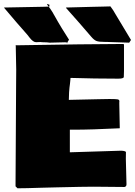

<svg xmlns="http://www.w3.org/2000/svg" viewBox="-29 -968 705 1003"><path d="M55.7 -604.5 53.2 -732.9Q53.7 -732.9 56.6 -731.4Q427.7 -737.8 615.7 -738.3Q617.7 -737.3 618.7 -735.4V-597.7Q618.7 -577.6 617.7 -564.9Q615.2 -557.1 588.9 -557.1H585.4Q467.3 -557.1 339.4 -561Q339.4 -556.6 338.1 -545.4Q336.9 -534.2 336.4 -529.3L334 -510.7Q331.5 -492.2 330.6 -446.3L481.9 -449.7Q521 -450.7 538.6 -450.7H546.4Q576.2 -450.7 585.4 -449Q594.7 -447.3 594.7 -439L594.2 -435.1V-423.3L596.7 -297.9L596.2 -297.4V-297.9Q447.8 -290.5 358.9 -290.5H335.9V-172.4L601.1 -180.7Q623 -180.7 628.9 -174.3Q628.4 -161.6 628.4 -138.2L631.8 -5.4Q631.8 6.8 621.1 8.8L459 7.3Q411.1 7.3 268.6 10.7L188.5 12.7Q103.5 15.6 62.5 15.6L61 14.6H61.5Q56.6 9.8 52.2 5.4V-11.7L55.2 -533.7ZM-8.3 -928.7 196.3 -932.6Q209 -932.6 213.4 -933.1H219.2L225.1 -933.6Q231.9 -925.8 246.6 -902.3L252 -892.1V-892.6L273.9 -854Q287.6 -829.6 331.5 -760.7L322.3 -745.6Q316.9 -747.1 311.5 -747.1L230 -745.1Q217.8 -747.1 204.3 -747.1Q190.9 -747.1 181.6 -748.5Q174.8 -747.6 159.4 -747.6Q144 -747.6 125.5 -771.5L113.3 -787.1Q60.1 -846.7 -8.3 -928.2ZM316.4 -928.7 444.8 -932.1 510.3 -933.6 547.9 -934.6Q563 -915 573.7 -895L655.3 -759.3L646 -745.1L541 -748.5L529.3 -749H519.5Q487.8 -749 475.1 -753.9Q462.4 -758.8 448.2 -775.4Q389.2 -844.7 315.4 -927.2Q315.9 -927.2 315.9 -928.2ZM215.8 -947.8 229 -943.4V-933.6H226.6Q222.7 -933.6 215.8 -947.8ZM319.8 -740.2Q320.8 -742.2 320.8 -742.7L323.2 -745.6Q323.7 -745.1 324.7 -745.1ZM-8.8 -928.7 -8.3 -928.2H-9.3Z"/></svg>

Font: Bowlby One
Style: Regular
Weight: 400
Designer: vernon adams
Foundry: vernon adams
Version: Version 1.001